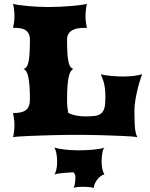

<svg xmlns="http://www.w3.org/2000/svg" viewBox="-20 -723 788 1012"><path d="M48.8 0Q51.8 -12.2 54 -29.5Q56.2 -46.9 56.2 -65.4Q56.2 -82.5 53.7 -98.9Q51.3 -115.2 48.8 -127Q70.8 -127 87.4 -130.4Q104 -133.8 115.2 -141.8Q126.5 -149.9 132.1 -163.8Q137.7 -177.7 137.7 -198.7Q137.7 -239.7 135.5 -269Q133.3 -298.3 129.2 -317.4Q125 -336.4 118.7 -346.4Q112.3 -356.4 104 -358.9Q112.8 -361.8 119.1 -369.4Q125.5 -377 129.6 -394Q133.8 -411.1 135.7 -439.7Q137.7 -468.3 137.7 -513.2Q137.7 -532.7 131.3 -544.9Q125 -557.1 114.3 -564.2Q103.5 -571.3 89.1 -573.7Q74.7 -576.2 58.1 -576.2H48.8Q51.3 -587.9 53.7 -603.3Q56.2 -618.7 56.2 -635.7Q56.2 -653.8 54 -672.4Q51.8 -690.9 48.8 -703.1Q58.1 -699.7 78.1 -696.8Q98.1 -693.8 124 -691.4Q149.9 -689 179 -687.5Q208 -686 235.8 -686Q264.2 -686 295.7 -687.5Q327.1 -689 355.7 -691.4Q384.3 -693.8 406.2 -696.8Q428.2 -699.7 438 -703.1Q435.1 -690.9 432.9 -672.4Q430.7 -653.8 430.7 -635.7Q430.7 -618.7 433.1 -603.3Q435.5 -587.9 438 -576.2H427.7Q409.2 -576.2 392.1 -573.7Q375 -571.3 362.1 -564.2Q349.1 -557.1 341.3 -544.9Q333.5 -532.7 333.5 -513.2Q333.5 -468.3 335.4 -439.7Q337.4 -411.1 341.6 -394Q345.7 -377 352.1 -369.4Q358.4 -361.8 367.2 -358.9Q358.9 -356.4 352.5 -346.4Q346.2 -336.4 342 -317.4Q337.9 -298.3 335.7 -269Q333.5 -239.7 333.5 -198.7Q333.5 -173.3 335.4 -156.7Q337.4 -140.1 339.8 -127.9Q360.4 -117.7 384.5 -113.5Q408.7 -109.4 429.7 -109.4Q460.4 -109.4 481 -112.3Q501.5 -115.2 513.7 -125.5Q525.9 -135.7 530.8 -155.5Q535.6 -175.3 535.6 -209Q535.6 -239.7 532.7 -260Q529.8 -280.3 525.6 -293.7Q521.5 -307.1 517.6 -315.7Q513.7 -324.2 512.2 -332Q521.5 -328.6 537.4 -326.2Q553.2 -323.7 570.6 -322.3Q587.9 -320.8 604.5 -320.3Q621.1 -319.8 632.3 -319.8Q644.5 -319.8 658.4 -320.6Q672.4 -321.3 685.5 -323Q698.7 -324.7 710 -326.9Q721.2 -329.1 729 -332Q726.6 -324.7 719.7 -304.2Q712.9 -283.7 706.1 -256.3Q699.2 -229 693.8 -197.8Q688.5 -166.5 688.5 -138.2Q689 -119.1 689.2 -99.4Q689.5 -79.6 690.4 -61.3Q691.4 -43 694.6 -27.1Q697.8 -11.2 704.1 0Q694.8 -2 672.6 -3.7Q650.4 -5.4 620.8 -6.6Q591.3 -7.8 557.6 -9Q523.9 -10.3 491.7 -11Q459.5 -11.7 431.9 -12Q404.3 -12.2 386.7 -12.2Q369.1 -12.2 340.1 -12Q311 -11.7 276.6 -11Q242.2 -10.3 206.1 -9Q169.9 -7.8 138.2 -6.6Q106.4 -5.4 82.5 -3.7Q58.6 -2 48.8 0ZM266.6 54.7Q275.4 57.6 288.6 60.3Q301.8 63 318.4 64.9Q335 66.9 353.5 68.1Q372.1 69.3 391.1 69.3Q408.7 69.3 429.7 68.6Q450.7 67.9 470.5 65.9Q490.2 64 506.3 61.3Q522.5 58.6 530.3 54.7Q522.9 63 519.3 83.3Q515.6 103.5 515.6 128.4Q515.6 148.9 519.3 166.7Q522.9 184.6 530.3 196.3Q518.6 198.7 508.5 207Q498.5 215.3 490.7 226.1Q482.9 236.8 478.5 248.3Q474.1 259.8 474.1 268.6Q470.2 265.6 460.2 264.2Q450.2 262.7 439.7 262.2Q429.2 261.7 421.1 261.7Q413.1 261.7 413.6 261.7Q408.2 261.7 401.1 262Q394 262.2 387.5 262.9Q380.9 263.7 375.5 264.9Q370.1 266.1 367.7 268.6Q372.6 259.8 375 242.9Q377.4 226.1 377.4 210.9Q377.4 202.6 374.5 195.8Q371.6 189 366.2 185.1Q350.6 186 335.2 187Q319.8 188 306.6 189.5Q293.5 190.9 283.2 192.6Q272.9 194.3 267.1 196.3Q272.9 188 277.1 170.4Q281.2 152.8 281.2 127.9Q281.2 116.2 280 104.7Q278.8 93.3 276.9 83.5Q274.9 73.7 272.2 66.4Q269.5 59.1 266.6 54.7Z"/></svg>

Font: Arbutus
Style: Regular
Weight: 400
Designer: Karolina Lach
Foundry: Sorkin Type Co.
Version: Version 1.002